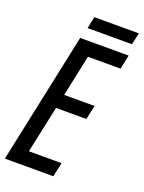

<svg xmlns="http://www.w3.org/2000/svg" viewBox="-156 -912 739 985"><g transform="rotate(20 213.0 -419.5)"><path d="M-0.5 0 150.9 -713.9H415.5L399.4 -636.7H221.2L173.8 -411.1H339.8L322.8 -334H157.2L102.5 -77.6H280.8L264.2 0ZM169.4 -774.4 182.6 -838.9H425.8L411.6 -774.4Z"/></g></svg>

Font: Open Sans Condensed Medium
Style: Italic
Weight: 500
Width: 3
Italic angle: -12°
Designer: Monotype Design Team
Foundry: Monotype Imaging Inc.
Version: Version 3.000